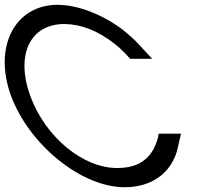

<svg xmlns="http://www.w3.org/2000/svg" viewBox="-159 -760 854 800"><path d="M498.5 -183 502.1 -203H595.1L581.3 -143C577.6 -123 569.6 -104 561.2 -89C527.5 -23 454.7 21 359.4 20C180.4 20 -36.5 -156 -112.8 -360C-187.6 -563 -98.5 -739 80.1 -740C167.1 -740 272.6 -698 357.9 -632L358.3 -631C378.2 -615 401.6 -595 420.3 -574L475.1 -515H383.1L364.3 -536C349.8 -551 334.6 -565 317.8 -578C248.9 -632 180 -659 109.6 -660C-33.4 -660 -95.2 -532 -32.8 -360C31 -187 188.2 -59 329.9 -60C405.9 -60 453.5 -88 482 -141C488.5 -156 494.7 -169 498.5 -183Z"/></svg>

Font: Nordica Plus
Style: NordicaClassicLightOpObl
Weight: 300
Version: Version 1.01